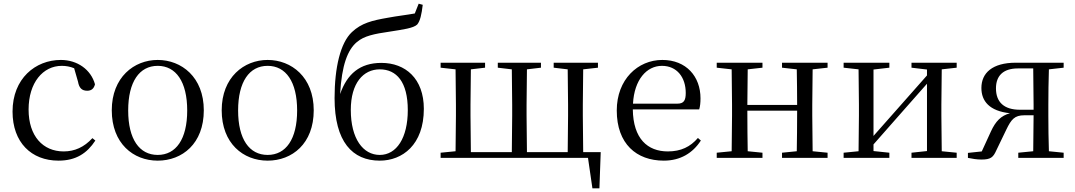

<svg xmlns="http://www.w3.org/2000/svg" viewBox="-20 -856 5831 1041"><path d="M297 15C392 15 452 -25 497 -94L481 -107C436 -58 385 -35 325 -35C213 -35 135 -118 135 -262C135 -408 213 -499 315 -499C338 -499 360 -495 382 -486L403 -413C409 -378 425 -364 453 -364C475 -364 489 -375 495 -399C473 -479 399 -531 310 -531C172 -531 48 -430 48 -251C48 -84 150 15 297 15Z M835 15C968 15 1085 -77 1085 -258C1085 -438 964 -531 835 -531C707 -531 586 -437 586 -258C586 -78 703 15 835 15ZM835 -16C736 -16 675 -101 675 -257C675 -413 736 -499 835 -499C934 -499 995 -413 995 -257C995 -101 934 -16 835 -16Z M1431 15C1564 15 1681 -77 1681 -258C1681 -438 1560 -531 1431 -531C1303 -531 1182 -437 1182 -258C1182 -78 1299 15 1431 15ZM1431 -16C1332 -16 1271 -101 1271 -257C1271 -413 1332 -499 1431 -499C1530 -499 1591 -413 1591 -257C1591 -101 1530 -16 1431 -16Z M2039 -16C1949 -16 1882 -103 1882 -260C1882 -406 1950 -480 2039 -480C2130 -480 2191 -412 2191 -259C2191 -108 2130 -16 2039 -16ZM2039 15C2161 15 2278 -70 2278 -266C2278 -430 2178 -515 2048 -515C1931 -515 1862 -455 1824 -346C1833 -504 1865 -586 1915 -628C1954 -661 2006 -672 2096 -685C2165 -696 2221 -703 2242 -723C2258 -742 2266 -778 2272 -830L2250 -836L2229 -783C2186 -775 2131 -769 2084 -760C1997 -745 1940 -731 1888 -682C1826 -624 1794 -490 1794 -324C1794 -87 1891 15 2039 15Z M2369 0H3168L3192 165H3230L3237 -31H3142L3140 -229V-288L3142 -480L3222 -489V-516H2982V-489L3058 -480L3060 -288V-229L3058 -31H2837L2835 -229V-288L2837 -480L2913 -489V-516H2679V-489L2755 -480L2757 -288V-229L2755 -31H2533L2531 -229V-288L2533 -480L2610 -489V-516H2369V-489L2450 -480L2452 -288V-229L2450 -36L2369 -28Z M3579 15C3669 15 3736 -26 3780 -94L3764 -108C3723 -60 3672 -35 3601 -35C3491 -35 3413 -104 3411 -263H3771C3776 -279 3778 -299 3778 -323C3778 -441 3701 -531 3571 -531C3438 -531 3324 -425 3324 -257C3324 -76 3431 15 3579 15ZM3412 -294C3419 -424 3486 -499 3569 -499C3650 -499 3698 -437 3698 -352C3698 -312 3688 -294 3653 -294Z M4220 -489 4300 -480C4301 -426 4302 -346 4302 -287H4032L4034 -480L4114 -489V-516H3866V-489L3947 -480L3949 -288V-229L3947 -36L3866 -28V0H4114V-28L4034 -36C4033 -92 4032 -177 4032 -256H4302C4302 -177 4301 -92 4300 -36L4220 -28V0H4467V-28L4386 -36L4384 -229V-288L4386 -480L4467 -489V-516H4220Z M4922 -489 5006 -479V-447L4846 -266L4716 -119V-479L4802 -489V-516H4554V-489L4635 -480L4637 -288V-229L4635 -36L4554 -28V0H4802V-28L4716 -37V-73L4871 -249L5006 -402V-37L4922 -28V0H5167V-28L5086 -36L5084 -229V-288L5086 -480L5167 -489V-516H4922Z M5501 0H5747V-28L5667 -36C5665 -92 5664 -174 5664 -229V-288C5664 -342 5665 -424 5667 -480L5747 -489V-516H5488C5360 -516 5301 -460 5301 -379C5301 -308 5344 -254 5456 -242C5407 -229 5378 -198 5353 -144L5303 -35L5228 -27V0C5252 5 5276 9 5301 9C5352 9 5365 -3 5382 -41L5436 -153C5463 -209 5481 -231 5534 -231H5584L5582 -36L5501 -28ZM5584 -261H5510C5424 -261 5380 -302 5380 -377C5380 -445 5419 -485 5499 -485H5582L5584 -288Z"/></svg>

Font: Source Han Serif CN
Style: Regular
Weight: 400
Designer: Ryoko NISHIZUKA 西塚涼子 (kana & ideographs); Frank Grießhammer (Latin, Greek & Cyrillic); Wenlong ZHANG 张文龙 (bopomofo); San
Foundry: Adobe
Version: Version 2.003;hotconv 1.1.1;makeotfexe 2.6.0